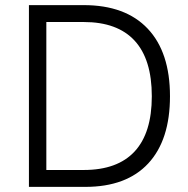

<svg xmlns="http://www.w3.org/2000/svg" viewBox="-20 -730 733 750"><path d="M93 0V-710H307Q470 -710 557 -618Q644 -526 644 -354Q644 -183 559 -91.5Q474 0 313 0ZM161 -66H307Q439 -66 506 -138.5Q573 -211 573 -354Q573 -498 506 -571Q439 -644 307 -644H161Z"/></svg>

Font: Geist Light
Style: Regular
Weight: 400
Designer: Basement.studio, Andrés Briganti, Mateo Zaragoza
Foundry: Basement.studio, Vercel, Andrés Briganti, Guido Ferreyra, Mateo Zaragoza
Version: Version 1.401